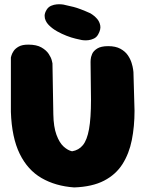

<svg xmlns="http://www.w3.org/2000/svg" viewBox="-20 -858 668 882"><path d="M321 3Q235 -3 171 -40Q107 -77 70.5 -151.5Q34 -226 30 -344V-594Q30 -594 32.5 -603Q35 -612 42.5 -623.5Q50 -635 66 -644Q82 -653 110 -653Q148 -653 170.5 -640Q193 -627 204 -610Q215 -593 218 -580Q221 -567 221 -567L225 -333Q226 -275 239.5 -238.5Q253 -202 272.5 -184.5Q292 -167 311 -163Q342 -168 361 -191.5Q380 -215 389 -265Q398 -315 398 -400L396 -573Q396 -573 396.5 -584Q397 -595 403 -609.5Q409 -624 426.5 -635Q444 -646 477 -646Q511 -646 533 -634Q555 -622 567 -604.5Q579 -587 584.5 -569Q590 -551 591.5 -539Q593 -527 593 -527L598 -349Q598 -277 585.5 -214.5Q573 -152 542.5 -104Q512 -56 458 -28Q404 0 321 3ZM356 -674Q346 -676 327 -680.5Q308 -685 286 -693.5Q264 -702 242.5 -714Q221 -726 205 -742Q205 -742 200 -747.5Q195 -753 190 -763Q185 -773 185 -785.5Q185 -798 194 -813Q202 -826 215 -831.5Q228 -837 241 -838Q254 -839 262.5 -838Q271 -837 271 -837Q291 -833 318.5 -826Q346 -819 395 -797Q395 -797 405 -790.5Q415 -784 426 -771.5Q437 -759 440.5 -741Q444 -723 431 -700Q424 -687 411.5 -681Q399 -675 386.5 -673.5Q374 -672 365 -673Q356 -674 356 -674Z"/></svg>

Font: Sour Gummy Black
Style: Regular
Weight: 900
Version: Version 1.000